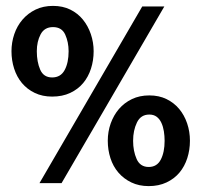

<svg xmlns="http://www.w3.org/2000/svg" viewBox="-20 -622 686 652"><path d="M160 -602Q193 -602 218.5 -589.5Q244 -577 261.5 -555.5Q279 -534 288.5 -506Q298 -478 298 -448Q298 -417 289 -389Q280 -361 262.5 -340Q245 -319 218.5 -306.5Q192 -294 157 -294Q124 -294 98 -306.5Q72 -319 54.5 -340Q37 -361 28 -389Q19 -417 19 -448Q19 -478 28.5 -506Q38 -534 56.5 -555.5Q75 -577 101 -589.5Q127 -602 160 -602ZM160 -530Q131 -530 118 -505.5Q105 -481 105 -448Q105 -412 116.5 -385.5Q128 -359 157 -359Q186 -359 199.5 -384Q213 -409 213 -448Q213 -479 201.5 -504.5Q190 -530 160 -530ZM538 -600 189 0H114L463 -600ZM487 -298Q520 -298 545.5 -285.5Q571 -273 588.5 -252Q606 -231 615.5 -203Q625 -175 625 -144Q625 -113 616 -85Q607 -57 589.5 -36Q572 -15 545.5 -2.5Q519 10 485 10Q452 10 426 -2.5Q400 -15 382 -36Q364 -57 355 -85Q346 -113 346 -144Q346 -175 356 -203Q366 -231 384 -252Q402 -273 428 -285.5Q454 -298 487 -298ZM487 -233Q458 -233 445 -206Q432 -179 432 -144Q432 -109 444 -82Q456 -55 485 -55Q513 -55 526 -80Q539 -105 539 -144Q539 -160 536.5 -176Q534 -192 528 -205Q522 -218 512 -225.5Q502 -233 487 -233Z"/></svg>

Font: Mukta Malar
Style: Bold
Weight: 700
Designer: Aadarsh Rajan, Girish Dalvi, Yashodeep Gholap
Foundry: Ek Type
Version: Version 2.538;PS 1.000;hotconv 16.6.51;makeotf.lib2.5.65220;